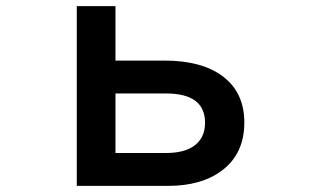

<svg xmlns="http://www.w3.org/2000/svg" viewBox="-20 -585 1040 630"><path d="M231.9 -564.9H358.9V-386.2H520Q641.6 -386.2 710.4 -335Q781.7 -281.7 781.7 -183.1Q781.7 -80.1 707.5 -24.9Q640.6 24.9 531.7 24.9H231.9ZM358.9 -278.3V-83H524.9Q579.6 -83 611.8 -103Q652.8 -128.9 652.8 -182.1Q652.8 -278.3 524.9 -278.3Z"/></svg>

Font: BIZ UDPGothic
Style: Bold
Weight: 700
Designer: TypeBank Co., Ltd.
Foundry: Morisawa Inc.
Version: Version 1.051